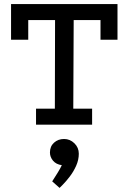

<svg xmlns="http://www.w3.org/2000/svg" viewBox="-20 -609 631 938"><path d="M34 -589H554V-415H471V-511H340L338 -78H430V0H156V-78H248L249 -511H118V-415H34ZM271 309 235 277Q235 277 243 264.5Q251 252 262.5 233.5Q274 215 282 198Q254 194 239 176Q224 158 224 136Q224 106 244 88Q264 70 293 70Q322 70 343.5 91Q365 112 365 142Q365 172 352 201Q339 230 320.5 254Q302 278 287.5 292.5Q273 307 271 309Z"/></svg>

Font: Podkova Medium
Style: Regular
Weight: 500
Designer: Ilya Yudin
Foundry: Cyreal (www.cyreal.org)
Version: Version 2.103